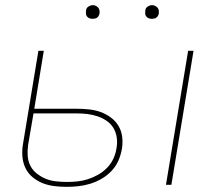

<svg xmlns="http://www.w3.org/2000/svg" viewBox="-20 -717 840 745"><path d="M624 0 710 -520H731L645 0ZM238 8Q214 8 190 5Q166 2 145 -6.5Q124 -15 106.5 -29.5Q89 -44 79 -64.5Q69 -85 67 -109Q65 -133 69 -157L129 -520H150L113 -295H278Q302 -295 325.5 -292.5Q349 -290 370 -282.5Q391 -275 409.5 -261.5Q428 -248 439.5 -229Q451 -210 454 -186.5Q457 -163 453 -139Q449 -116 439.5 -94Q430 -72 413 -54Q396 -36 374.5 -23.5Q353 -11 330 -4Q307 3 284 5.5Q261 8 238 8ZM239 -11Q259 -11 279.5 -13Q300 -15 320.5 -21.5Q341 -28 360.5 -39Q380 -50 395.5 -66Q411 -82 420 -101.5Q429 -121 432 -142Q436 -163 433 -183.5Q430 -204 420 -220.5Q410 -237 394 -248Q378 -259 359 -265.5Q340 -272 319.5 -274.5Q299 -277 278 -277H110L89 -154Q86 -133 87.5 -112Q89 -91 98 -73.5Q107 -56 123 -43.5Q139 -31 157 -23.5Q175 -16 196.5 -13.5Q218 -11 239 -11ZM569 -644Q563 -644 557.5 -646Q552 -648 548 -652.5Q544 -657 543.5 -663.5Q543 -670 544 -676Q544 -681 546.5 -685Q549 -689 553 -691.5Q557 -694 561 -695.5Q565 -697 570 -697Q576 -697 581.5 -694.5Q587 -692 591 -687.5Q595 -683 596 -676.5Q597 -670 596 -664Q595 -659 592.5 -655Q590 -651 586.5 -648.5Q583 -646 578.5 -645Q574 -644 569 -644ZM339 -644Q333 -644 327.5 -646Q322 -648 318 -652.5Q314 -657 313.5 -663.5Q313 -670 314 -676Q314 -681 316.5 -685Q319 -689 323 -691.5Q327 -694 331 -695.5Q335 -697 340 -697Q346 -697 351.5 -694.5Q357 -692 361 -687.5Q365 -683 366 -676.5Q367 -670 366 -664Q365 -659 362.5 -655Q360 -651 356.5 -648.5Q353 -646 348.5 -645Q344 -644 339 -644Z"/></svg>

Font: Iosevka Aile Thin
Style: Italic
Weight: 100
Italic angle: -9°
Designer: Belleve Invis
Foundry: Belleve Invis
Version: Version 31.1.0; ttfautohint (v1.8.4)